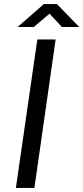

<svg xmlns="http://www.w3.org/2000/svg" viewBox="-20 -929 412 949"><path d="M164.5 -734H255L150 0H58.5ZM197 -909H261.5L371.5 -795.5H286L225 -861.5L147 -795.5H67Z"/></svg>

Font: 1883 Sans
Style: Italic
Weight: 400
Italic angle: -8°
Designer: 1883 Sans project is a fork of Public Sans.
Version: Version 1.009